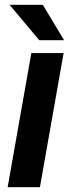

<svg xmlns="http://www.w3.org/2000/svg" viewBox="-20 -783 298 803"><path d="M147 0H12L111 -561H246ZM248 -615H144L20 -763H159Z"/></svg>

Font: Open Sauce One
Style: Bold Italic
Weight: 700
Italic angle: -10°
Designer: Alfredo Marco Pradil
Foundry: Creative Sauce Fz LLC
Version: Version 1.477